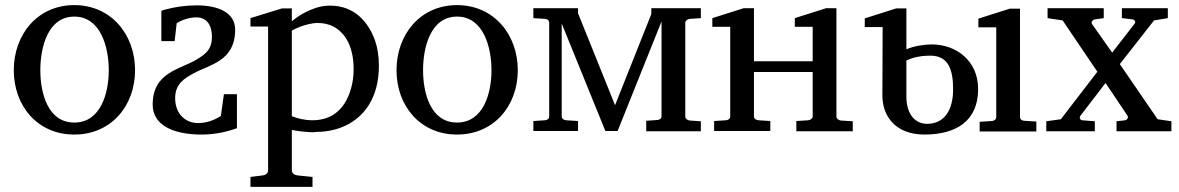

<svg xmlns="http://www.w3.org/2000/svg" viewBox="-20 -514 4617 752"><path d="M406 -239C406 -150 375 -34 271 -34C167 -34 138 -150 138 -239C138 -328 167 -449 271 -449C375 -449 406 -328 406 -239ZM509 -239C509 -379 415 -494 271 -494C127 -494 34 -379 34 -239C34 -99 127 13 271 13C415 13 509 -99 509 -239Z M749 -446C786 -446 810 -421 810 -369C810 -319 783 -301 752 -282C688 -242 578 -233 578 -104C578 -23 660 13 769 13C823 13 870 2 908 -12V-145H857L845 -60C824 -46 793 -32 756 -32C706 -32 666 -68 666 -130C666 -185 702 -207 737 -226C801 -262 901 -273 901 -398C901 -464 836 -493 751 -493C707 -493 667 -487 633 -478C624 -476 617 -474 612 -471V-353H664L672 -423C688 -434 720 -446 748 -446Z M1123 -59V-394C1133 -400 1144 -405 1155 -409C1173 -416 1200 -424 1225 -424C1248 -424 1268 -419 1286 -410C1338 -382 1365 -323 1365 -243C1365 -217 1362 -192 1355 -168C1336 -99 1291 -43 1204 -43C1173 -43 1145 -50 1123 -59ZM1212 3C1251 3 1286 -3 1317 -15C1407 -50 1464 -132 1464 -256C1464 -293 1459 -326 1449 -355C1423 -428 1368 -492 1273 -492C1254 -492 1235 -489 1217 -483C1179 -470 1150 -453 1123 -431V-481H1084L961 -443V-410H1030V153C1030 165 1020 172 1009 173L961 179V218H1204V179L1145 173C1134 172 1123 165 1123 153V-5C1149 0 1181 4 1212 4Z M1905 -239C1905 -150 1874 -34 1770 -34C1666 -34 1637 -150 1637 -239C1637 -328 1666 -449 1770 -449C1874 -449 1905 -328 1905 -239ZM2008 -239C2008 -379 1914 -494 1770 -494C1626 -494 1533 -379 1533 -239C1533 -99 1626 13 1770 13C1914 13 2008 -99 2008 -239Z M2511 0H2725V-39L2681 -42C2673 -43 2664 -49 2664 -57V-425C2664 -433 2673 -439 2681 -440L2725 -443V-482H2531V-459L2389 -102L2244 -462V-482H2069V-443L2115 -440C2125 -439 2131 -434 2131 -425V-57C2131 -49 2124 -44 2115 -43L2069 -40V-1H2244V-40L2197 -43C2188 -44 2180 -49 2180 -58V-422L2351 -1H2399L2571 -430V-58C2571 -50 2564 -45 2555 -44L2511 -41Z M3099 0H3320V-39L3273 -42C3265 -43 3256 -49 3256 -57V-425V-482H3216L3093 -443V-409H3163V-274H2933V-425V-482H2893L2770 -443V-409H2840V-57C2840 -49 2833 -44 2824 -43L2777 -40V-1H2997V-40L2950 -43C2941 -44 2933 -49 2933 -58V-232H3163V-58C3163 -50 3154 -44 3146 -43L3099 -40Z M3817 1H4039V-38L3991 -41C3981 -42 3975 -47 3975 -56V-424V-480H3935L3812 -441V-407H3882V-55C3882 -46 3874 -41 3865 -40L3817 -37ZM3530 -424V-481H3490L3367 -442V-408H3437L3436 -140C3436 -57 3489 13 3601 13C3727 13 3811 -42 3811 -165C3811 -278 3723 -340 3630 -340C3598 -340 3561 -334 3530 -321ZM3530 -277C3547 -285 3576 -296 3624 -296C3696 -296 3713 -239 3713 -164C3713 -86 3681 -29 3611 -29C3569 -29 3530 -61 3530 -136Z M4353 0H4568V-39L4514 -47L4366 -263L4500 -434L4554 -443V-482H4374V-443L4417 -438C4424 -437 4430 -427 4423 -420L4336 -308L4257 -420C4252 -429 4261 -437 4268 -438L4303 -443V-482H4083V-443L4142 -434L4278 -233L4135 -47L4078 -39V0H4268V-39L4218 -43C4210 -44 4206 -55 4212 -61L4310 -189L4396 -61C4401 -53 4394 -44 4387 -43L4353 -39Z"/></svg>

Font: Veleka
Style: Regular
Weight: 400
Designer: Stefan Peev, Context Ltd, 2016; SIL International, 1997-2014.
Foundry: Stefan Peev, Context Ltd, 2016
Version: Version 1.000